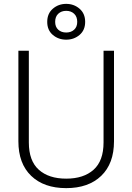

<svg xmlns="http://www.w3.org/2000/svg" viewBox="-20 -962 684 992"><path d="M75 -232V-700H129V-226Q129 -131 180.5 -85Q232 -39 322 -39Q412 -39 463.5 -85Q515 -131 515 -226V-700H569V-232Q569 -117 503 -53.5Q437 10 322 10Q207 10 141 -53.5Q75 -117 75 -232ZM224 -849Q224 -892 253 -917Q282 -942 322 -942Q362 -942 391 -917Q420 -892 420 -849Q420 -806 391 -781.5Q362 -757 322 -757Q282 -757 253 -781.5Q224 -806 224 -849ZM379 -849Q379 -876 363 -891Q347 -906 322 -906Q297 -906 281 -891Q265 -876 265 -849Q265 -823 281 -808.5Q297 -794 322 -794Q347 -794 363 -808.5Q379 -823 379 -849Z"/></svg>

Font: Niramit ExtraLight
Style: Regular
Weight: 200
Designer: Katatrad Aksorn Co.,Ltd.
Foundry: Cadson Demak Co.,Ltd.
Version: Version 1.000; ttfautohint (v1.6)